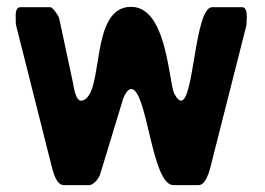

<svg xmlns="http://www.w3.org/2000/svg" viewBox="-20 -541 774 561"><path d="M26 -487C26 -482 26 -468 27 -467L133 -47C137 -33 146 0 167 0H240C254 0 270 -21 273 -33L340 -253C343 -262 353 -281 363 -281C411 -281 422 0 487 0H560C587 0 597 -64 600 -73C615 -132 685 -408 700 -467C700 -470 701 -484 701 -487C701 -494 703 -520 687 -520H600C548 -520 547 -237 507 -247C499 -249 489 -266 487 -273C471 -329 462 -521 363 -521C239 -521 287 -263 220 -247C200 -242 195 -292 193 -300C187 -328 159 -459 153 -487C151 -496 134 -520 127 -520H40C23 -520 26 -494 26 -487Z"/></svg>

Font: Asimov Print
Style: C
Weight: 500
Designer: Google
Version: Version 2.000980: 2014